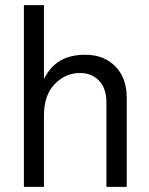

<svg xmlns="http://www.w3.org/2000/svg" viewBox="-20 -727 580 747"><path d="M473 0H394V-328Q394 -383 365.5 -413Q337 -443 291 -443Q235 -443 193 -400Q151 -357 151 -277V0H73V-707H151V-419Q196 -514 311 -514Q384 -514 428.5 -469Q473 -424 473 -347Z"/></svg>

Font: Hind Siliguri
Style: Regular
Weight: 400
Designer: Jyotish Sonowal
Foundry: Indian Type Foundry
Version: Version 1.001;PS 1.0;hotconv 1.0.86;makeotf.lib2.5.63406; tt